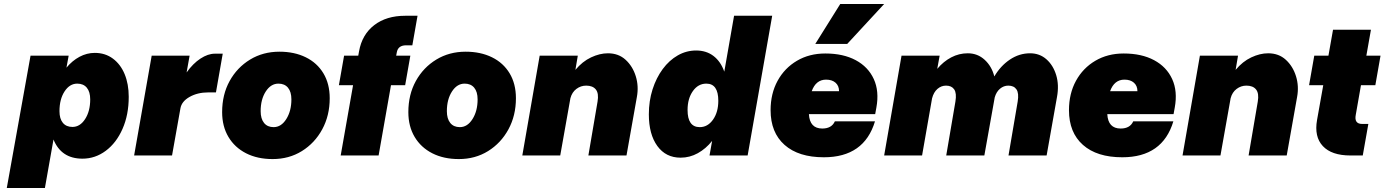

<svg xmlns="http://www.w3.org/2000/svg" viewBox="-20 -779 6937 962"><path d="M133 -500H324L313 -440Q342 -475 378.5 -494.5Q415 -514 455 -514Q507 -514 545.5 -485.5Q584 -457 604.5 -407.5Q625 -358 625 -294Q625 -204 594 -133.5Q563 -63 510 -23.5Q457 16 393 16Q287 16 248 -80L205 163H14ZM432 -281Q432 -319 415 -339.5Q398 -360 367 -360Q329 -360 303.5 -321Q278 -282 278 -222Q278 -184 295 -163.5Q312 -143 343 -143Q381 -143 406.5 -182.5Q432 -222 432 -281Z M740 -500H930L915 -416Q947 -461 984.5 -485.5Q1022 -510 1056 -510H1096L1062 -316H1023Q970 -316 930 -293.5Q890 -271 884 -236L842 0H652Z M1093 -217Q1093 -305 1130.5 -373Q1168 -441 1233 -480.5Q1298 -520 1380 -520Q1455 -520 1512 -492Q1569 -464 1600.5 -411.5Q1632 -359 1632 -287Q1632 -200 1594.5 -131Q1557 -62 1492.5 -22Q1428 18 1346 18Q1270 18 1213 -11Q1156 -40 1124.5 -93Q1093 -146 1093 -217ZM1440 -281Q1440 -319 1423 -339.5Q1406 -360 1375 -360Q1337 -360 1311.5 -320.5Q1286 -281 1286 -222Q1286 -184 1303 -163Q1320 -142 1351 -142Q1389 -142 1414.5 -182.5Q1440 -223 1440 -281Z M1678 -352 1704 -500H1775L1779 -522Q1794 -606 1855 -653Q1916 -700 2010 -700H2072L2046 -552H2015Q1974 -552 1968 -516L1965 -500H2036L2010 -352H1939L1877 0H1687L1749 -352Z M2026 -217Q2026 -305 2063.5 -373Q2101 -441 2166 -480.5Q2231 -520 2313 -520Q2388 -520 2445 -492Q2502 -464 2533.5 -411.5Q2565 -359 2565 -287Q2565 -200 2527.5 -131Q2490 -62 2425.5 -22Q2361 18 2279 18Q2203 18 2146 -11Q2089 -40 2057.5 -93Q2026 -146 2026 -217ZM2373 -281Q2373 -319 2356 -339.5Q2339 -360 2308 -360Q2270 -360 2244.5 -320.5Q2219 -281 2219 -222Q2219 -184 2236 -163Q2253 -142 2284 -142Q2322 -142 2347.5 -182.5Q2373 -223 2373 -281Z M2974 -270Q2981 -311 2965.5 -330.5Q2950 -350 2917 -350Q2890 -350 2868 -333.5Q2846 -317 2838 -287L2787 0H2597L2684 -500H2875L2863 -429Q2898 -471 2941.5 -491.5Q2985 -512 3026 -512Q3079 -512 3114.5 -479.5Q3150 -447 3165.5 -397Q3181 -347 3171 -293L3119 0H2928Z M3849 -700 3726 0H3535L3548 -73Q3517 -34 3476.5 -11.5Q3436 11 3390 11Q3316 11 3273.5 -47.5Q3231 -106 3231 -206Q3231 -273 3249.5 -331Q3268 -389 3300.5 -433Q3333 -477 3376 -501.5Q3419 -526 3468 -526Q3519 -526 3555 -498.5Q3591 -471 3609 -420L3658 -700ZM3425 -228Q3425 -142 3486 -142Q3526 -142 3552.5 -179.5Q3579 -217 3579 -274Q3579 -360 3519 -360Q3478 -360 3451.5 -322.5Q3425 -285 3425 -228Z M4410 -759 4225 -559H4065L4190 -759ZM3841 -227Q3841 -310 3876 -374Q3911 -438 3973 -474.5Q4035 -511 4115 -511Q4205 -511 4267.5 -477.5Q4330 -444 4358 -383Q4386 -322 4371 -240L4365 -207H4033Q4037 -135 4100 -135Q4147 -135 4163 -171H4364Q4310 9 4108 9Q3981 9 3911 -53Q3841 -115 3841 -227ZM4119 -380Q4068 -380 4047 -322H4184Q4184 -349 4166.5 -364.5Q4149 -380 4119 -380Z M4767 -270Q4774 -312 4761 -331Q4748 -350 4720 -350Q4696 -350 4677 -333.5Q4658 -317 4650 -286L4600 0H4410L4497 -500H4688L4676 -434Q4707 -471 4746 -491.5Q4785 -512 4829 -512Q4878 -512 4913.5 -479.5Q4949 -447 4962 -396Q4993 -449 5040 -480.5Q5087 -512 5141 -512Q5189 -512 5223 -482Q5257 -452 5272 -402.5Q5287 -353 5276 -293L5224 0H5033L5079 -270Q5086 -312 5073 -331Q5060 -350 5032 -350Q5009 -350 4990.5 -334.5Q4972 -319 4964 -291L4912 0H4721Z M5336 -227Q5336 -310 5371 -374Q5406 -438 5468 -474.5Q5530 -511 5610 -511Q5700 -511 5762.5 -477.5Q5825 -444 5853 -383Q5881 -322 5866 -240L5860 -207H5528Q5532 -135 5595 -135Q5642 -135 5658 -171H5859Q5805 9 5603 9Q5476 9 5406 -53Q5336 -115 5336 -227ZM5614 -380Q5563 -380 5542 -322H5679Q5679 -349 5661.5 -364.5Q5644 -380 5614 -380Z M6282 -270Q6289 -311 6273.5 -330.5Q6258 -350 6225 -350Q6198 -350 6176 -333.5Q6154 -317 6146 -287L6095 0H5905L5992 -500H6183L6171 -429Q6206 -471 6249.5 -491.5Q6293 -512 6334 -512Q6387 -512 6422.5 -479.5Q6458 -447 6473.5 -397Q6489 -347 6479 -293L6427 0H6236Z M6836 -158 6808 0H6746Q6652 0 6608 -47Q6564 -94 6579 -178L6610 -352H6539L6565 -500H6636L6659 -630H6849L6826 -500H6897L6871 -352H6799L6773 -204Q6764 -158 6805 -158Z"/></svg>

Font: Overused Grotesk Black
Style: Italic
Weight: 900
Italic angle: -10°
Version: Version 0.003